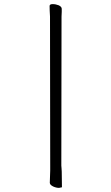

<svg xmlns="http://www.w3.org/2000/svg" viewBox="-20 -800 540 933"><path d="M280 34 281 110 267 113Q253 113 238 106Q222 98 222 88L224 29V5Q223 -719 223 -720Q221 -751 221 -771Q221 -780 236 -780Q251 -780 266 -774Q280 -767 280 -757V-742Q279 -731 279 -720L278 5Q279 10 279 17Q279 25 280 34Z"/></svg>

Font: Moon Stars Kai T HW Light
Style: Regular
Weight: 300
Designer: GuiWonder
Version: Version 1.101